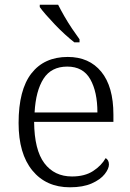

<svg xmlns="http://www.w3.org/2000/svg" viewBox="-20 -786 554 816"><path d="M277 10Q176 10 117.5 -61.5Q59 -133 59 -263Q59 -404 113.5 -474Q168 -544 268 -544Q359 -544 410.5 -481Q462 -418 462 -299V-268H125Q126 -149 168.5 -92.5Q211 -36 286 -36Q340 -36 375.5 -59Q411 -82 429 -114Q435 -111 439 -104Q443 -97 443 -87Q443 -69 425 -46Q407 -23 370 -6.5Q333 10 277 10ZM394 -308Q394 -396 363.5 -449.5Q333 -503 266 -503Q198 -503 165 -451.5Q132 -400 127 -308ZM296 -606Q278 -620 256.5 -639.5Q235 -659 214 -681Q193 -703 175.5 -723Q158 -743 149 -756V-766H227Q238 -744 253.5 -717Q269 -690 286.5 -664Q304 -638 318 -619V-606Z"/></svg>

Font: Noto Serif Gujarati Light
Style: Regular
Weight: 300
Version: Version 2.102